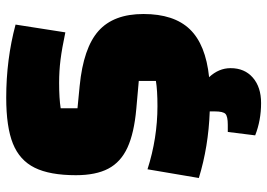

<svg xmlns="http://www.w3.org/2000/svg" viewBox="-141 -539 859 617"><g transform="rotate(-90 288.5 -230.5)"><path d="M349 12Q378 43 378 81Q378 126 347.5 152.5Q317 179 266 179Q210 179 162 160L173 72H196Q223 72 231 64.5Q239 57 239 30V14Q126 10 25 -21L53 -186Q153 -154 256 -154Q307 -154 337 -159V-214L247 -222Q169 -229 122.5 -250.5Q76 -272 55 -312Q34 -352 34 -416Q34 -500 58 -548.5Q82 -597 135.5 -618.5Q189 -640 283 -640Q406 -640 518 -610L493 -450Q441 -461 405 -465.5Q369 -470 331 -470Q280 -470 249 -465V-411L321 -404Q443 -392 497.5 -343.5Q552 -295 552 -199Q552 -101 503 -50Q454 1 349 12Z"/></g></svg>

Font: Changa Black
Style: Regular
Weight: 900
Designer: Eduardo Rodriguez Tunni
Foundry: Eduardo Rodriguez Tunni
Version: Version 2.001; ttfautohint (v1.5.10-5e6f)